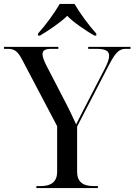

<svg xmlns="http://www.w3.org/2000/svg" viewBox="-25 -951 680 971"><path d="M167 -781V-771H177C215 -793 284 -839 315 -871C344 -839 414 -793 452 -771H462V-781C423 -824 378 -886 352 -931H277C251 -886 206 -824 167 -781ZM159 0H470V-10H447C392 -10 365 -34 365 -82V-311L528 -626C559 -685 578 -704 610 -704H635V-714H421V-704H461C506 -704 527 -695 527 -669C527 -653 519 -630 503 -600L427 -453C400 -402 376 -353 360 -322C346 -353 324 -400 296 -453L210 -619C197 -645 190 -664 190 -677C190 -697 205 -704 236 -704H270V-714H-5V-704H15C48 -704 65 -691 86 -651L264 -313V-82C264 -34 236 -10 182 -10H159Z"/></svg>

Font: Noto Serif Display
Style: Regular
Weight: 400
Designer: Monotype Design Team
Foundry: Monotype Imaging Inc.
Version: Version 2.009